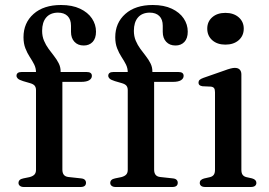

<svg xmlns="http://www.w3.org/2000/svg" viewBox="-20 -748 1076 768"><path d="M229.5 -69.5Q229.5 -56.5 235.2 -49Q241 -41.5 253.5 -40L304 -34.5Q314.5 -33.5 319.2 -28.8Q324 -24 324 -17Q324 0 302 0H75.5Q65.5 0 59.8 -4.5Q54 -9 54 -16Q54 -23.5 58.8 -28Q63.5 -32.5 73.5 -34.5L98 -39.5Q111.5 -43 117.8 -49.8Q124 -56.5 124 -68.5V-388Q124 -398 119 -404.8Q114 -411.5 100 -415.5L72.5 -423.5Q56.5 -428.5 51.2 -433.8Q46 -439 46 -445Q46 -452 51 -456Q56 -460 66.5 -460H148.5L124 -442V-459Q124 -475.5 116.8 -490Q109.5 -504.5 99.2 -520Q89 -535.5 81.5 -554.8Q74 -574 74 -599Q74 -656.5 114.2 -692.2Q154.5 -728 224 -728Q269 -728 300.2 -713.2Q331.5 -698.5 347.8 -674.2Q364 -650 364 -621.5Q364 -594.5 350.5 -580.2Q337 -566 315 -566Q291.5 -566 277.8 -580.8Q264 -595.5 264 -620.5V-645Q264 -670.5 250.2 -684Q236.5 -697.5 211.5 -697.5Q181 -697 164.8 -678Q148.5 -659 148.5 -624.5Q148.5 -603 156 -585.2Q163.5 -567.5 174.5 -552.5Q185.5 -537.5 196.5 -523.5Q207.5 -509.5 215 -494.5Q222.5 -479.5 222.5 -462.5V-441.5L208.5 -460H326.5Q337 -460 342.2 -456.2Q347.5 -452.5 347.5 -444.5Q347.5 -434 337 -427.2Q326.5 -420.5 304 -420.5H229.5ZM596.5 -69.5Q596.5 -56.5 602.2 -49Q608 -41.5 620.5 -40L671 -34.5Q681.5 -33.5 686.2 -28.8Q691 -24 691 -17Q691 0 669 0H442.5Q432.5 0 426.8 -4.5Q421 -9 421 -16Q421 -23.5 425.8 -28Q430.5 -32.5 440.5 -34.5L465 -39.5Q478.5 -43 484.8 -49.8Q491 -56.5 491 -68.5V-388Q491 -398 486 -404.8Q481 -411.5 467 -415.5L439.5 -423.5Q423.5 -428.5 418.2 -433.8Q413 -439 413 -445Q413 -452 418 -456Q423 -460 433.5 -460H515.5L491 -442V-459Q491 -475.5 483.8 -490Q476.5 -504.5 466.2 -520Q456 -535.5 448.5 -554.8Q441 -574 441 -599Q441 -656.5 481.2 -692.2Q521.5 -728 591 -728Q636 -728 667.2 -713.2Q698.5 -698.5 714.8 -674.2Q731 -650 731 -621.5Q731 -594.5 717.5 -580.2Q704 -566 682 -566Q658.5 -566 644.8 -580.8Q631 -595.5 631 -620.5V-645Q631 -670.5 617.2 -684Q603.5 -697.5 578.5 -697.5Q548 -697 531.8 -678Q515.5 -659 515.5 -624.5Q515.5 -603 523 -585.2Q530.5 -567.5 541.5 -552.5Q552.5 -537.5 563.5 -523.5Q574.5 -509.5 582 -494.5Q589.5 -479.5 589.5 -462.5V-441.5L575.5 -460H693.5Q704 -460 709.2 -456.2Q714.5 -452.5 714.5 -444.5Q714.5 -434 704 -427.2Q693.5 -420.5 671 -420.5H596.5ZM945.5 -450.5V-69Q945.5 -55.5 950.5 -48.8Q955.5 -42 965.5 -39.5L988 -34.5Q997 -32 1001.2 -27.5Q1005.5 -23 1005.5 -16.5Q1005.5 -9 1000 -4.5Q994.5 0 982.5 0H801.5Q790 0 784.5 -4.5Q779 -9 779 -16.5Q779 -23 783.2 -27.2Q787.5 -31.5 796 -34L820 -39.5Q830 -42 835 -48.8Q840 -55.5 840 -69V-379Q840 -390.5 836.2 -395.5Q832.5 -400.5 823.5 -401.5L790 -403Q781 -404.5 777.5 -408Q774 -411.5 774 -417.5Q774 -424 778.2 -428.2Q782.5 -432.5 793.5 -436.5L876.5 -465.5Q892.5 -471.5 902.5 -474Q912.5 -476.5 919 -476.5Q932.5 -476.5 939 -469.5Q945.5 -462.5 945.5 -450.5ZM881.5 -569.5Q849 -569.5 829 -587.2Q809 -605 809 -633.5Q809 -661.5 829 -679Q849 -696.5 881.5 -696.5Q914.5 -696.5 934.8 -678.8Q955 -661 955 -633.5Q955 -605 934.8 -587.2Q914.5 -569.5 881.5 -569.5Z"/></svg>

Font: Fraunces 12pt
Style: Regular
Weight: 400
Version: Version 1.000;[b76b70a41]